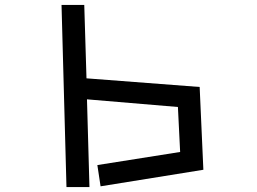

<svg xmlns="http://www.w3.org/2000/svg" viewBox="-20 -734 1040 777"><path d="M374 -66 709 -119 700 -301 332 -332 342 23H249L229 -714H321L330 -417L788 -382L803 -47L387 20Z"/></svg>

Font: Moralerspace Krypton JPDOC
Style: Regular
Weight: 400
Version: v0.0.6; ttfautohint (v1.8.4.7-5d5b-dirty) -l 6 -r 45 -G 200 